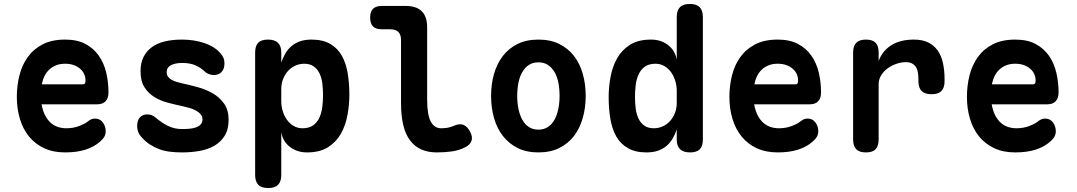

<svg xmlns="http://www.w3.org/2000/svg" viewBox="-20 -760 5440 970"><path d="M460 -161Q485 -161 499.5 -141.5Q514 -122 514 -97Q514 -83 508 -71Q502 -59 485 -44Q470 -31 452 -21Q434 -11 412 -4Q390 3 364.5 6.5Q339 10 309 10Q248 10 202.5 -11.5Q157 -33 126.5 -70.5Q96 -108 80.5 -159.5Q65 -211 65 -271Q65 -326 78 -378.5Q91 -431 120 -471.5Q149 -512 195.5 -536Q242 -560 309 -560Q370 -560 411.5 -538Q453 -516 479 -479Q505 -442 516.5 -393.5Q528 -345 528 -293Q528 -264 513.5 -248.5Q499 -233 471 -233H190Q196 -200 208 -177Q220 -154 236.5 -139.5Q253 -125 273 -118.5Q293 -112 315 -112Q351 -112 380.5 -123.5Q410 -135 423 -146Q433 -154 441.5 -157.5Q450 -161 460 -161ZM191 -334H399Q405 -334 408.5 -338Q412 -342 412 -354Q412 -370 405.5 -385Q399 -400 385.5 -412Q372 -424 353 -431Q334 -438 309 -438Q284 -438 264.5 -430.5Q245 -423 230 -409.5Q215 -396 205.5 -377Q196 -358 191 -334Z M900 10Q867 10 838.5 6.5Q810 3 785.5 -6Q761 -15 739 -29Q717 -43 698 -64Q685 -77 679 -91.5Q673 -106 673 -125Q673 -152 687 -167Q701 -182 723 -182Q733 -182 743.5 -179Q754 -176 765 -167Q795 -141 827.5 -124.5Q860 -108 900 -108Q918 -108 936 -109.5Q954 -111 969 -116Q984 -121 993.5 -131Q1003 -141 1003 -157Q1003 -172 993.5 -183Q984 -194 969 -202Q954 -210 936 -215Q918 -220 900 -224Q862 -232 825 -242Q788 -252 758 -271Q728 -290 709 -320.5Q690 -351 690 -400Q690 -442 705 -472Q720 -502 747.5 -522Q775 -542 813.5 -551Q852 -560 900 -560Q962 -560 1015 -541.5Q1068 -523 1096 -488Q1104 -479 1109 -467.5Q1114 -456 1114 -439Q1114 -412 1099.5 -396.5Q1085 -381 1061 -381Q1049 -381 1036 -385.5Q1023 -390 1013 -400Q997 -416 969.5 -429Q942 -442 900 -442Q882 -442 868 -439Q854 -436 843.5 -430.5Q833 -425 827.5 -416.5Q822 -408 822 -396Q822 -382 829 -372.5Q836 -363 847.5 -356.5Q859 -350 873 -346Q887 -342 900 -339Q938 -331 979.5 -319.5Q1021 -308 1055.5 -288Q1090 -268 1112.5 -236Q1135 -204 1135 -155Q1135 -106 1115 -74Q1095 -42 1062.5 -23.5Q1030 -5 988 2.5Q946 10 900 10Z M1334 -560Q1367 -560 1384 -544Q1401 -528 1401 -495V-444Q1409 -468 1421.5 -489.5Q1434 -511 1452 -526.5Q1470 -542 1495 -551Q1520 -560 1554 -560Q1611 -560 1648.5 -538Q1686 -516 1707 -478.5Q1728 -441 1736.5 -390Q1745 -339 1745 -281Q1745 -231 1735.5 -179Q1726 -127 1702.5 -85Q1679 -43 1637.5 -16.5Q1596 10 1531 10Q1481 10 1445 -17.5Q1409 -45 1401 -92V124Q1401 157 1385 173.5Q1369 190 1335 190Q1301 190 1285 173.5Q1269 157 1269 124V-495Q1269 -528 1284.5 -544Q1300 -560 1334 -560ZM1517 -438Q1494 -438 1472.5 -428.5Q1451 -419 1435.5 -402Q1420 -385 1410.5 -361.5Q1401 -338 1401 -310V-249Q1401 -223 1408.5 -198.5Q1416 -174 1430 -154.5Q1444 -135 1464 -123.5Q1484 -112 1508 -112Q1542 -112 1562.5 -127Q1583 -142 1594 -166.5Q1605 -191 1608.5 -221Q1612 -251 1612 -280Q1612 -309 1608.5 -337.5Q1605 -366 1594.5 -388.5Q1584 -411 1565 -424.5Q1546 -438 1517 -438Z M2138 -256Q2138 -181 2156 -146.5Q2174 -112 2209 -112Q2225 -112 2240.5 -114.5Q2256 -117 2272 -124Q2301 -137 2320.5 -129.5Q2340 -122 2353 -98Q2369 -71 2362.5 -50Q2356 -29 2332 -17Q2299 0 2263 5Q2227 10 2187 10Q2143 10 2109.5 -4.5Q2076 -19 2052.5 -49.5Q2029 -80 2017.5 -127.5Q2006 -175 2006 -240V-558Q2006 -585 1992.5 -598.5Q1979 -612 1952 -612H1909Q1879 -612 1864.5 -626.5Q1850 -641 1850 -671Q1850 -701 1864.5 -715.5Q1879 -730 1909 -730H2030Q2084 -730 2111 -703Q2138 -676 2138 -622Z M2700 10Q2639 10 2594.5 -12.5Q2550 -35 2520 -74Q2490 -113 2475.5 -165Q2461 -217 2461 -275Q2461 -334 2475.5 -385.5Q2490 -437 2519.5 -476Q2549 -515 2594 -537.5Q2639 -560 2700 -560Q2761 -560 2806 -537.5Q2851 -515 2880.5 -476.5Q2910 -438 2924.5 -386Q2939 -334 2939 -275Q2939 -217 2924.5 -165Q2910 -113 2880.5 -74Q2851 -35 2806 -12.5Q2761 10 2700 10ZM2700 -105Q2727 -105 2747.5 -118Q2768 -131 2781 -154.5Q2794 -178 2800.5 -209Q2807 -240 2807 -275Q2807 -311 2801 -342Q2795 -373 2781.5 -396Q2768 -419 2748 -432Q2728 -445 2700 -445Q2672 -445 2652 -432Q2632 -419 2618.5 -395.5Q2605 -372 2599 -341Q2593 -310 2593 -275Q2593 -240 2599.5 -209Q2606 -178 2619 -154.5Q2632 -131 2652.5 -118Q2673 -105 2700 -105Z M3466 10Q3433 10 3416 -6Q3399 -22 3399 -55V-106Q3391 -82 3378.5 -60.5Q3366 -39 3348 -23.5Q3330 -8 3305 1Q3280 10 3246 10Q3189 10 3151.5 -12Q3114 -34 3093 -71.5Q3072 -109 3063.5 -160Q3055 -211 3055 -269Q3055 -320 3064.5 -371.5Q3074 -423 3097.5 -465Q3121 -507 3162.5 -533.5Q3204 -560 3269 -560Q3319 -560 3355 -532.5Q3391 -505 3399 -458V-674Q3399 -707 3415 -723.5Q3431 -740 3465 -740Q3499 -740 3515 -723.5Q3531 -707 3531 -674V-55Q3531 -22 3515.5 -6Q3500 10 3466 10ZM3283 -112Q3307 -112 3328 -121.5Q3349 -131 3364.5 -148Q3380 -165 3389.5 -188.5Q3399 -212 3399 -240V-301Q3399 -327 3391.5 -351.5Q3384 -376 3370 -395.5Q3356 -415 3336 -426.5Q3316 -438 3292 -438Q3258 -438 3237.5 -423Q3217 -408 3206 -383.5Q3195 -359 3191.5 -329Q3188 -299 3188 -270Q3188 -241 3191.5 -212.5Q3195 -184 3205.5 -161.5Q3216 -139 3235 -125.5Q3254 -112 3283 -112Z M4060 -161Q4085 -161 4099.5 -141.5Q4114 -122 4114 -97Q4114 -83 4108 -71Q4102 -59 4085 -44Q4070 -31 4052 -21Q4034 -11 4012 -4Q3990 3 3964.5 6.5Q3939 10 3909 10Q3848 10 3802.5 -11.5Q3757 -33 3726.5 -70.5Q3696 -108 3680.5 -159.5Q3665 -211 3665 -271Q3665 -326 3678 -378.5Q3691 -431 3720 -471.5Q3749 -512 3795.5 -536Q3842 -560 3909 -560Q3970 -560 4011.5 -538Q4053 -516 4079 -479Q4105 -442 4116.5 -393.5Q4128 -345 4128 -293Q4128 -264 4113.5 -248.5Q4099 -233 4071 -233H3790Q3796 -200 3808 -177Q3820 -154 3836.5 -139.5Q3853 -125 3873 -118.5Q3893 -112 3915 -112Q3951 -112 3980.5 -123.5Q4010 -135 4023 -146Q4033 -154 4041.5 -157.5Q4050 -161 4060 -161ZM3791 -334H3999Q4005 -334 4008.5 -338Q4012 -342 4012 -354Q4012 -370 4005.5 -385Q3999 -400 3985.5 -412Q3972 -424 3953 -431Q3934 -438 3909 -438Q3884 -438 3864.5 -430.5Q3845 -423 3830 -409.5Q3815 -396 3805.5 -377Q3796 -358 3791 -334Z M4355 10Q4321 10 4305.5 -6.5Q4290 -23 4290 -56V-495Q4290 -528 4306 -544Q4322 -560 4355 -560Q4388 -560 4403.5 -544Q4419 -528 4419 -495V-452Q4438 -503 4483 -531.5Q4528 -560 4597 -560Q4640 -560 4669.5 -545.5Q4699 -531 4717.5 -504.5Q4736 -478 4744 -441Q4752 -404 4752 -361V-350Q4752 -316 4736 -300Q4720 -284 4686 -284Q4653 -284 4636.5 -300Q4620 -316 4620 -350V-355Q4620 -373 4618 -389.5Q4616 -406 4609.5 -418Q4603 -430 4590 -438Q4577 -446 4556 -446Q4534 -446 4510 -438Q4486 -430 4465.5 -415.5Q4445 -401 4432 -380Q4419 -359 4419 -335V-56Q4419 -23 4404 -6.5Q4389 10 4355 10Z M5260 -161Q5285 -161 5299.5 -141.5Q5314 -122 5314 -97Q5314 -83 5308 -71Q5302 -59 5285 -44Q5270 -31 5252 -21Q5234 -11 5212 -4Q5190 3 5164.5 6.5Q5139 10 5109 10Q5048 10 5002.5 -11.5Q4957 -33 4926.5 -70.5Q4896 -108 4880.5 -159.5Q4865 -211 4865 -271Q4865 -326 4878 -378.5Q4891 -431 4920 -471.5Q4949 -512 4995.5 -536Q5042 -560 5109 -560Q5170 -560 5211.5 -538Q5253 -516 5279 -479Q5305 -442 5316.5 -393.5Q5328 -345 5328 -293Q5328 -264 5313.5 -248.5Q5299 -233 5271 -233H4990Q4996 -200 5008 -177Q5020 -154 5036.5 -139.5Q5053 -125 5073 -118.5Q5093 -112 5115 -112Q5151 -112 5180.5 -123.5Q5210 -135 5223 -146Q5233 -154 5241.5 -157.5Q5250 -161 5260 -161ZM4991 -334H5199Q5205 -334 5208.5 -338Q5212 -342 5212 -354Q5212 -370 5205.5 -385Q5199 -400 5185.5 -412Q5172 -424 5153 -431Q5134 -438 5109 -438Q5084 -438 5064.5 -430.5Q5045 -423 5030 -409.5Q5015 -396 5005.5 -377Q4996 -358 4991 -334Z"/></svg>

Font: Maple Mono NL
Style: Bold
Weight: 700
Monospace: yes
Designer: subframe7536
Version: Version 7.000